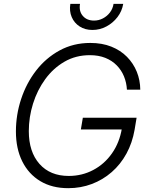

<svg xmlns="http://www.w3.org/2000/svg" viewBox="-20 -959 766 989"><path d="M331.5 10.3Q248 10.3 187.7 -25.9Q127.4 -62 94.7 -127.7Q62 -193.4 62 -281.7Q62 -367.7 88.9 -449Q115.7 -530.3 166 -595.5Q216.3 -660.6 287.1 -699.2Q357.9 -737.8 445.3 -737.8Q505.9 -737.8 553.5 -718.8Q601.1 -699.7 634 -666.3Q667 -632.8 684.6 -589.4Q702.1 -545.9 702.6 -497.1H633.8Q631.8 -533.2 618.7 -565.4Q605.5 -597.7 581.3 -622.3Q557.1 -647 522.5 -660.9Q487.8 -674.8 442.9 -674.8Q370.1 -674.8 312 -641.1Q253.9 -607.4 212.9 -551Q171.9 -494.6 150.1 -425Q128.4 -355.5 128.4 -283.7Q128.4 -176.8 183.3 -114.7Q238.3 -52.7 334 -52.7Q402.3 -52.7 460.2 -83.3Q518.1 -113.8 556.9 -169.2Q595.7 -224.6 607.9 -297.9L628.9 -292H396.5L406.7 -352.5H683.6L673.3 -290.5Q661.6 -223.1 631.3 -167.7Q601.1 -112.3 555.4 -72.5Q509.8 -32.7 452.9 -11.2Q396 10.3 331.5 10.3ZM456.1 -804.7Q418 -804.7 390.1 -822.8Q362.3 -840.8 349.4 -871.1Q336.4 -901.4 342.3 -939H392.1Q385.7 -901.4 406.5 -877.2Q427.2 -853 464.4 -853Q488.8 -853 510.3 -864.3Q531.7 -875.5 546.4 -894.8Q561 -914.1 564.9 -939H614.7Q608.4 -901.4 585.2 -871.1Q562 -840.8 528.3 -822.8Q494.6 -804.7 456.1 -804.7Z"/></svg>

Font: Inter 24pt Light
Style: Italic
Weight: 300
Italic angle: -9.3988°
Designer: Rasmus Andersson
Foundry: rsms
Version: Version 4.001;git-66647c0bb